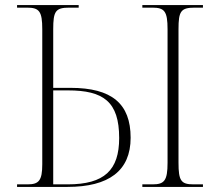

<svg xmlns="http://www.w3.org/2000/svg" viewBox="-20 -734 867 754"><path d="M47 0H245C407 0 493 -63 493 -193C493 -327 419 -389 257 -389H189V-619C189 -690 198 -704 252 -704H289V-714H47V-704H86C134 -704 146 -690 146 -619V-89C146 -24 132 -10 88 -10H47ZM539 0H777V-10H740C691 -10 681 -24 681 -95V-619C681 -690 690 -704 745 -704H777V-714H539V-704H578C626 -704 638 -690 638 -619V-95C638 -24 625 -10 579 -10H539ZM246 -10H189V-379H247C386 -379 448 -335 448 -192C448 -66 390 -10 246 -10Z"/></svg>

Font: Noto Serif Display ExtraLight
Style: Regular
Weight: 200
Designer: Monotype Design Team
Foundry: Monotype Imaging Inc.
Version: Version 2.009